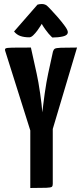

<svg xmlns="http://www.w3.org/2000/svg" viewBox="-20 -937 408 957"><path d="M220 -217H153L6 -683Q3 -692 8 -695.5Q13 -699 41 -699.5Q69 -700 134 -700L163 -569Q167 -551 171.5 -525.5Q176 -500 180 -472Q184 -444 187 -419Q190 -394 191 -377Q193 -394 196 -419Q199 -444 203 -472Q207 -500 211.5 -526Q216 -552 220 -570L244 -680Q247 -690 253 -694Q259 -698 283 -699Q307 -700 364 -700ZM131 0V-365H243V-20Q243 -10 238.5 -6Q234 -2 211 -1Q188 0 131 0ZM241 -750Q241 -750 235.5 -755Q230 -760 222 -769.5Q214 -779 205 -791.5Q196 -804 188 -818Q188 -818 182 -808Q176 -798 166 -784.5Q156 -771 145.5 -761Q135 -751 126 -751Q100 -751 81.5 -757.5Q63 -764 50 -780L167 -914Q178 -917 189 -917Q197 -917 205 -914Q213 -911 220 -903Q220 -903 235 -887.5Q250 -872 269 -850Q288 -828 303 -807.5Q318 -787 318 -777Q318 -761 294 -755.5Q270 -750 241 -750Z"/></svg>

Font: Yanone Kaffeesatz
Style: Bold
Weight: 700
Designer: Yanone (Cyrillic: Daniel Pouzeot, Huerta Tipografica, and Cyreal)
Foundry: Yanone
Version: Version 2.003